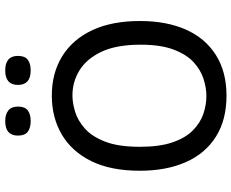

<svg xmlns="http://www.w3.org/2000/svg" viewBox="-98 -798 909 754"><g transform="rotate(-90 357.0 -421.5)"><path d="M358 13Q262 13 196 -29Q130 -71 96.5 -147.5Q63 -224 63 -327Q63 -442 101 -518.5Q139 -595 205.5 -634Q272 -673 358 -673Q447 -673 513 -632Q579 -591 615 -514Q651 -437 651 -327Q651 -223 617.5 -147Q584 -71 518 -29Q452 13 358 13ZM357 -66Q388 -66 423 -77Q458 -88 488.5 -115.5Q519 -143 538.5 -194Q558 -245 558 -324Q558 -420 530 -478.5Q502 -537 457 -564.5Q412 -592 359 -592Q329 -592 294.5 -581.5Q260 -571 228.5 -543Q197 -515 177 -463Q157 -411 157 -327Q157 -250 174.5 -199Q192 -148 221.5 -119Q251 -90 286 -78Q321 -66 357 -66ZM457 -756Q400 -756 400 -806Q400 -856 457 -856Q514 -856 514 -806Q514 -779 499 -767.5Q484 -756 457 -756ZM258 -756Q231 -756 216 -767.5Q201 -779 201 -806Q201 -856 258 -856Q285 -856 300 -843.5Q315 -831 315 -806Q315 -779 300 -767.5Q285 -756 258 -756Z"/></g></svg>

Font: Bricolage Grotesque 10pt
Style: Regular
Weight: 400
Designer: Mathieu Triay
Foundry: Atelier Triay
Version: Version 1.000; ttfautohint (v1.8.4.7-5d5b);gftools[0.9.32]